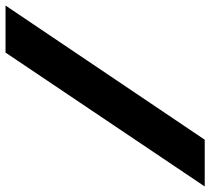

<svg xmlns="http://www.w3.org/2000/svg" viewBox="-71 -707 760 694"><g transform="rotate(-90 309.0 -360.0)"><path d="M-18 0 466 -720H636L151 0Z"/></g></svg>

Font: Kufam ExtraBold
Style: Italic
Weight: 800
Italic angle: -11°
Designer: Artur Schmal
Foundry: Original Type
Version: Version 1.301; ttfautohint (v1.8.3)